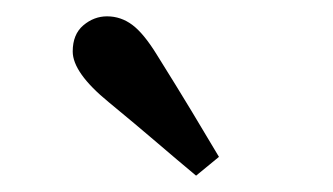

<svg xmlns="http://www.w3.org/2000/svg" viewBox="-20 -725 408 235"><path d="M248 -533 220 -510Q196 -530 171.5 -551Q147 -572 113 -600Q69 -636 69 -662Q69 -683 82 -694Q95 -705 111 -705Q128 -705 142 -694.5Q156 -684 172 -658Q197 -618 214.5 -589Q232 -560 248 -533Z"/></svg>

Font: Lisu Bosa
Style: Bold
Weight: 700
Designer: David Morse, Annie Olsen, Victor Gaultney, Frank Grießhammer (Latin)
Foundry: SIL International
Version: Version 2.000